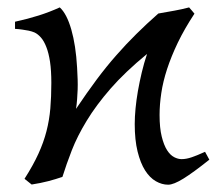

<svg xmlns="http://www.w3.org/2000/svg" viewBox="-20 -489 596 524"><path d="M551.3 -53.2Q507.3 -18.1 480.5 -1.5Q453.6 15.1 439 15.1Q421.9 15.1 405.3 5.6Q388.7 -3.9 376 -23.9Q363.3 -43.9 355.5 -75.4Q347.7 -106.9 347.7 -150.4Q347.7 -169.9 349.9 -192.9Q352.1 -215.8 356.4 -240.7Q360.8 -265.6 366.9 -291.3Q373 -316.9 381.3 -341.8Q321.3 -292.5 281.7 -247.1Q242.2 -201.7 216.6 -159.4Q190.9 -117.2 176 -78.9Q161.1 -40.5 150.4 -6.3Q132.3 0 111.8 5.4Q91.3 10.7 66.4 14.6L46.9 -1Q70.3 -37.6 84.7 -69.1Q99.1 -100.6 106.9 -131.1Q114.7 -161.6 117.4 -193.4Q120.1 -225.1 120.1 -262.7Q120.1 -296.4 116.5 -320.6Q112.8 -344.7 106.4 -360.8Q100.1 -377 91.8 -386.5Q83.5 -396 74.2 -400.4Q67.4 -403.3 58.3 -405.3Q49.3 -407.2 41 -408.2Q31.2 -409.7 21 -410.2V-429.7Q56.6 -437.5 85.9 -446.8Q115.2 -456.1 143.1 -468.8Q162.1 -451.7 174.6 -408.4Q187 -365.2 190.4 -304.7Q191.4 -287.6 191.9 -272.7Q192.4 -257.8 191.9 -244.1Q191.4 -230.5 190.4 -217.8Q189.5 -205.1 187.5 -191.9Q217.3 -236.3 243.9 -272Q270.5 -307.6 297.4 -338.1Q324.2 -368.7 352.1 -396.2Q379.9 -423.8 412.1 -452.1Q437.5 -456.5 456.5 -460Q475.6 -463.4 496.1 -468.8Q500 -464.4 504.2 -459.5Q508.3 -454.6 510.7 -451.7Q483.4 -410.2 465.3 -372.6Q447.3 -335 436 -300.5Q424.8 -266.1 420.2 -234.9Q415.5 -203.6 415.5 -175.3Q415.5 -139.6 421.4 -116.2Q427.2 -92.8 436 -79.1Q444.8 -65.4 455.3 -60.1Q465.8 -54.7 475.6 -54.7Q488.3 -54.7 503.2 -59.8Q518.1 -64.9 539.6 -74.7Z"/></svg>

Font: Noto Serif Devanagari
Style: Regular
Weight: 400
Designer: Monotype Design Team
Foundry: Monotype Imaging Inc.
Version: Version 1.01